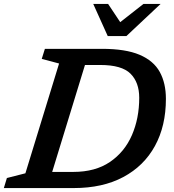

<svg xmlns="http://www.w3.org/2000/svg" viewBox="-42 -955 886 975"><path d="M258 -632.5 170 -656 186 -707H476Q595.5 -707 666.8 -676.8Q738 -646.5 769.2 -589.8Q800.5 -533 800.5 -453Q800.5 -315.5 744.8 -213.8Q689 -112 584.2 -56Q479.5 0 332.5 0H-22.5L-7 -51L87 -75ZM330.5 -82Q442 -82 516.2 -132.5Q590.5 -183 627.8 -268.5Q665 -354 665 -458.5Q665 -536.5 620.8 -580.8Q576.5 -625 467.5 -625H389.5L223 -82ZM773.5 -935 600 -772H505L431.5 -935H507L568.5 -842.5L686.5 -935Z"/></svg>

Font: Newsreader 6pt Medium
Style: Italic
Weight: 500
Italic angle: -17°
Designer: Hugues Gentile
Foundry: Production Type
Version: Version 1.003; ttfautohint (v1.8.3)